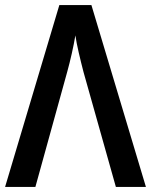

<svg xmlns="http://www.w3.org/2000/svg" viewBox="-20 -734 593 754"><path d="M339 -714H213L0 0H119L244 -452C256 -495 269 -552 276 -595C281 -559 295 -501 308 -451L435 0H553Z"/></svg>

Font: Noto Sans UI SemiCondensed Medium
Style: Regular
Weight: 500
Width: 4
Designer: Monotype Design Team
Foundry: Monotype Imaging Inc.
Version: Version 1.901